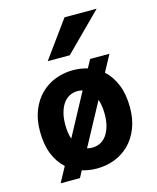

<svg xmlns="http://www.w3.org/2000/svg" viewBox="-121 -865 807 986"><g transform="rotate(-15 283.0 -372.0)"><path d="M178.2 -247.6Q178.2 -203.1 189.5 -170.4L310.1 -394.5Q303.7 -396 297.1 -397Q290.5 -397.9 283.2 -397.9Q259.8 -397.9 240.2 -387.7Q220.7 -377.4 207 -357.9Q193.4 -338.4 185.8 -310.5Q178.2 -282.7 178.2 -247.6ZM388.2 -247.6Q388.2 -293.5 376.5 -326.7L254.9 -101.1Q267.1 -97.7 283.2 -97.7Q306.6 -97.7 326.2 -107.9Q345.7 -118.2 359.4 -137.7Q373 -157.2 380.6 -184.8Q388.2 -212.4 388.2 -247.6ZM491.7 -540.5 444.3 -452.6Q481 -419.4 501.7 -368.2Q522.5 -316.9 522.5 -247.6Q522.5 -184.6 502.9 -136Q483.4 -87.4 450 -54.4Q416.5 -21.5 372.1 -4.6Q327.6 12.2 278.3 12.2Q235.4 12.2 199.7 0.5L180.2 37.1H77.6L121.1 -43.5Q84.5 -76.2 64.2 -127.2Q43.9 -178.2 43.9 -247.6Q43.9 -310.5 63.5 -359.1Q83 -407.7 116.5 -440.7Q149.9 -473.6 194.3 -490.7Q238.8 -507.8 288.1 -507.8Q328.6 -507.8 365.2 -496.6L389.2 -540.5ZM488.3 -781.2 293 -585.9H175.8L317.4 -781.2Z"/></g></svg>

Font: Andika New Basic
Style: Bold
Weight: 700
Designer: Victor Gaultney, Annie Olsen, Pablo Ugerman
Foundry: SIL International
Version: Version 5.500; ttfautohint (v1.8.3)